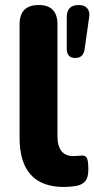

<svg xmlns="http://www.w3.org/2000/svg" viewBox="-20 -734 376 765"><path d="M235 11Q58 11 58 -186V-637Q58 -714 134 -714Q209 -714 209 -637V-192Q209 -112 273 -112Q279 -112 288.5 -113Q298 -114 303 -114Q320 -116 326 -104.5Q332 -93 332 -59Q332 -28 320.5 -13Q309 2 283 7Q257 11 235 11ZM280 -503Q246 -503 246 -540V-666Q246 -714 294 -714Q317 -714 328 -700.5Q339 -687 335 -664L317 -537Q312 -503 280 -503Z"/></svg>

Font: Nunito ExtraBold
Style: Regular
Weight: 800
Designer: Vernon Adams
Foundry: Vernon Adams
Version: Version 3.602